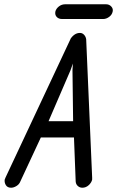

<svg xmlns="http://www.w3.org/2000/svg" viewBox="-20 -880 548 898"><path d="M271 -791Q254 -791 245 -801Q236 -811 239 -826Q242 -839 255 -849.5Q268 -860 285 -860H476Q491 -860 500.5 -849.5Q510 -839 507 -826Q504 -811 490.5 -801Q477 -791 462 -791ZM411 -50V-40Q408 -26 395 -14Q382 -2 365 -2Q353 -2 344 -10Q335 -18 334 -31L326 -237H171L75 -31Q70 -18 57 -10Q44 -2 32 -2Q15 -2 7.5 -14Q0 -26 2 -40Q3 -44 6 -50L158 -374L310 -698L309 -697Q317 -710 328.5 -718Q340 -726 354 -726Q365 -726 373 -717.5Q381 -709 383 -697V-698ZM322 -313 319 -552 321 -583 310 -552 207 -313Z"/></svg>

Font: VDS Compensated
Style: Light Italic
Weight: 300
Italic angle: -12°
Designer: artmaker
Foundry: artmaker
Version: Version 1.000 2012 initial release